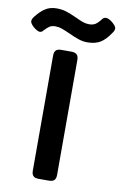

<svg xmlns="http://www.w3.org/2000/svg" viewBox="-185 -942 630 997"><g transform="rotate(10 130.0 -444.0)"><path d="M119 -771Q90 -784 74 -789.5Q58 -795 42 -795Q22 -795 11 -788Q0 -781 -17 -763Q-24 -753 -35 -753Q-48 -753 -70 -772Q-88 -789 -88 -800Q-88 -811 -77 -825Q-53 -856 -28 -872Q-3 -888 31 -888Q60 -888 83 -880.5Q106 -873 137 -859Q160 -848 176.5 -842Q193 -836 210 -836Q230 -836 243 -844Q256 -852 272 -873Q280 -884 292 -884Q306 -884 326 -868Q348 -850 348 -837Q348 -826 338 -813Q313 -775 286 -758.5Q259 -742 217 -742Q194 -742 171.5 -749.5Q149 -757 119 -771ZM55 -36V-643Q55 -662 63.5 -671Q72 -680 92 -680H145Q165 -680 174 -671Q183 -662 183 -643V-36Q183 -18 174.5 -9Q166 0 145 0H92Q72 0 63.5 -9Q55 -18 55 -36Z"/></g></svg>

Font: Mitr
Style: Regular
Weight: 400
Designer: Thanarat Vachiruckul
Foundry: Cadson Demak
Version: Version 1.003